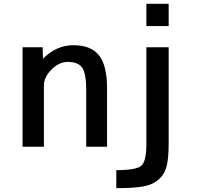

<svg xmlns="http://www.w3.org/2000/svg" viewBox="-20 -771 1040 1010"><path d="M591.8 124Q697.3 124 723.6 100.6Q750 77.1 750 -12.7V-522.5H867.2V-12.7Q867.2 59.6 856.9 102.1Q846.7 144.5 814.9 172.9Q783.2 201.2 732.4 210Q681.6 218.8 591.8 218.8ZM750 -633.8V-751H867.2V-633.8ZM543 -309.6V1H433.6V-295.9Q433.6 -383.8 412.6 -414.6Q391.6 -445.3 335.9 -445.3Q291 -445.3 251 -405.3Q210.9 -365.2 210.9 -320.3V1H98.6V-522.5H204.1L206.1 -461.9Q276.4 -533.2 366.2 -533.2Q458 -533.2 500.5 -480Q543 -426.8 543 -309.6Z"/></svg>

Font: GenEi Gothic M SemiBold
Style: Regular
Weight: 500
Designer: o_tamon (Modified); [Source Han Sans]
Ryoko NISHIZUKA  (kana & ideographs); Paul D. Hunt (Latin, Greek & Cyrillic); Wenl
Version: Version 1.1a;Original Version 1.004